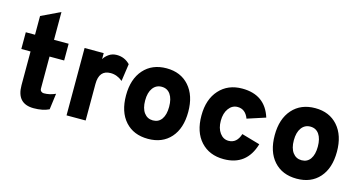

<svg xmlns="http://www.w3.org/2000/svg" viewBox="-77 -1059 2662 1407"><g transform="rotate(15 1254.5 -355.0)"><path d="M229 12Q100 12 100 -128V-384H30V-511H100V-653L244 -722V-511H355V-384H244V-142Q244 -128 252.5 -120.5Q261 -113 273 -113Q317 -113 361 -133L345 -11Q298 12 229 12Z M476 0V-511H621V-465Q631 -485 657 -504Q683 -523 718 -523Q778 -523 819 -480L800 -348Q758 -383 709 -383Q621 -383 621 -277V0Z M1096 12Q986 12 922.5 -59Q859 -130 859 -255Q859 -379 923 -451Q987 -523 1096 -523Q1204 -523 1267.5 -451Q1331 -379 1331 -255Q1331 -130 1268 -59Q1205 12 1096 12ZM1096 -128Q1139 -128 1162.5 -161.5Q1186 -195 1186 -255Q1186 -315 1162.5 -349Q1139 -383 1096 -383Q1054 -383 1029 -349Q1004 -315 1004 -255Q1004 -195 1029 -161.5Q1054 -128 1096 -128Z M1670 12Q1561 12 1496 -59Q1431 -130 1431 -255Q1431 -378 1496.5 -450.5Q1562 -523 1670 -523Q1844 -523 1894 -363L1756 -318Q1731 -384 1672 -384Q1631 -384 1604.5 -348Q1578 -312 1578 -255Q1578 -198 1604 -162.5Q1630 -127 1670 -127Q1733 -127 1756 -201L1895 -161Q1844 12 1670 12Z M2224 12Q2114 12 2050.5 -59Q1987 -130 1987 -255Q1987 -379 2051 -451Q2115 -523 2224 -523Q2332 -523 2395.5 -451Q2459 -379 2459 -255Q2459 -130 2396 -59Q2333 12 2224 12ZM2224 -128Q2267 -128 2290.5 -161.5Q2314 -195 2314 -255Q2314 -315 2290.5 -349Q2267 -383 2224 -383Q2182 -383 2157 -349Q2132 -315 2132 -255Q2132 -195 2157 -161.5Q2182 -128 2224 -128Z"/></g></svg>

Font: Overpass Heavy
Style: Regular
Weight: 900
Designer: Delve Withrington, Thomas Jockin
Foundry: Delve Fonts
Version: Version 3.000;DELV;Overpass